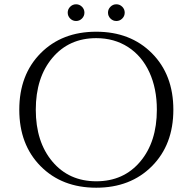

<svg xmlns="http://www.w3.org/2000/svg" viewBox="-20 -862 878 896"><path d="M362.5 -775.5Q351 -764 335 -764Q319 -764 307.5 -775.5Q296 -787 296 -803Q296 -819 307.5 -830.5Q319 -842 335 -842Q351 -842 362.5 -830.5Q374 -819 374 -803Q374 -787 362.5 -775.5ZM550.5 -775.5Q539 -764 523 -764Q507 -764 495.5 -775.5Q484 -787 484 -803Q484 -819 495.5 -830.5Q507 -842 523 -842Q539 -842 550.5 -830.5Q562 -819 562 -803Q562 -787 550.5 -775.5ZM169.5 -613.5Q269 -714 429 -714Q589 -714 689 -613.5Q789 -513 789 -350Q789 -187 689 -86.5Q589 14 429 14Q269 14 169.5 -86.5Q70 -187 70 -350Q70 -513 169.5 -613.5ZM712 -350Q712 -449 677 -525Q642 -601 577.5 -642.5Q513 -684 429 -684Q302 -684 224.5 -592Q147 -500 147 -350Q147 -200 224.5 -108Q302 -16 429.5 -16Q557 -16 634.5 -108Q712 -200 712 -350Z"/></svg>

Font: Cinzel
Style: Regular
Weight: 400
Designer: Natanael Gama
Version: Version 1.001;PS 001.001;hotconv 1.0.56;makeotf.lib2.0.21325